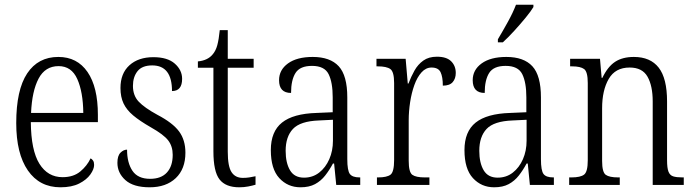

<svg xmlns="http://www.w3.org/2000/svg" viewBox="-20 -786 2950 816"><path d="M237 10Q148 10 98.5 -61.5Q49 -133 49 -263Q49 -404 95.5 -474Q142 -544 228 -544Q308 -544 352 -480Q396 -416 396 -298V-267H111Q112 -147 147.5 -90Q183 -33 246 -33Q292 -33 321 -57Q350 -81 365 -113Q371 -110 375.5 -103.5Q380 -97 380 -85Q380 -67 364 -44.5Q348 -22 316.5 -6Q285 10 237 10ZM334 -306Q333 -395 308.5 -450Q284 -505 229 -505Q172 -505 144 -452Q116 -399 112 -306Z M616 10Q547 10 513 -20.5Q479 -51 479 -94Q479 -124 492 -137Q505 -150 520 -150Q520 -94 543 -60Q566 -26 618 -26Q665 -26 689.5 -53Q714 -80 714 -128Q714 -164 695 -189Q676 -214 621 -245Q574 -272 546 -295.5Q518 -319 505 -346.5Q492 -374 492 -412Q492 -474 530 -508.5Q568 -543 632 -543Q692 -543 723 -515.5Q754 -488 754 -451Q754 -399 711 -399Q711 -508 627 -508Q584 -508 564.5 -483.5Q545 -459 545 -421Q545 -380 569.5 -354Q594 -328 649 -298Q714 -264 741 -227.5Q768 -191 768 -137Q768 -68 727 -29Q686 10 616 10Z M997 10Q939 10 913 -23.5Q887 -57 887 -143V-498H821V-525Q863 -529 884 -555Q897 -570 903.5 -594Q910 -618 914 -658H948V-536H1058V-498H948V-141Q948 -79 964 -54.5Q980 -30 1012 -30Q1027 -30 1039.5 -32Q1052 -34 1066 -37V-1Q1053 3 1035 6.5Q1017 10 997 10Z M1257 10Q1203 10 1167 -29Q1131 -68 1131 -148Q1131 -227 1178.5 -265Q1226 -303 1325 -306L1394 -309V-372Q1394 -436 1376.5 -471Q1359 -506 1306 -506Q1255 -506 1236 -476Q1217 -446 1217 -391Q1166 -391 1166 -445Q1166 -489 1204 -516.5Q1242 -544 1309 -544Q1383 -544 1419.5 -504.5Q1456 -465 1456 -372V-110Q1456 -61 1467 -46.5Q1478 -32 1508 -32H1511V0H1409L1400 -91H1395Q1380 -63 1362 -40Q1344 -17 1319 -3.5Q1294 10 1257 10ZM1272 -31Q1309 -31 1336.5 -52.5Q1364 -74 1379.5 -109.5Q1395 -145 1395 -188V-277L1335 -274Q1256 -271 1225 -238Q1194 -205 1194 -145Q1194 -94 1212.5 -62.5Q1231 -31 1272 -31Z M1582 0V-32H1587Q1624 -32 1639.5 -43.5Q1655 -55 1655 -106V-433Q1655 -481 1639 -492.5Q1623 -504 1585 -504H1580V-536H1704L1713 -431H1716Q1727 -460 1741.5 -486Q1756 -512 1779 -528.5Q1802 -545 1837 -545Q1878 -545 1897.5 -525.5Q1917 -506 1917 -476Q1917 -452 1904 -437Q1891 -422 1862 -422Q1862 -459 1852.5 -479Q1843 -499 1814 -499Q1790 -499 1771.5 -478.5Q1753 -458 1741 -424.5Q1729 -391 1723 -351.5Q1717 -312 1717 -275V-103Q1717 -54 1732.5 -43Q1748 -32 1785 -32H1805V0Z M2080 10Q2026 10 1990 -29Q1954 -68 1954 -148Q1954 -227 2001.5 -265Q2049 -303 2148 -306L2217 -309V-372Q2217 -436 2199.5 -471Q2182 -506 2129 -506Q2078 -506 2059 -476Q2040 -446 2040 -391Q1989 -391 1989 -445Q1989 -489 2027 -516.5Q2065 -544 2132 -544Q2206 -544 2242.5 -504.5Q2279 -465 2279 -372V-110Q2279 -61 2290 -46.5Q2301 -32 2331 -32H2334V0H2232L2223 -91H2218Q2203 -63 2185 -40Q2167 -17 2142 -3.5Q2117 10 2080 10ZM2095 -31Q2132 -31 2159.5 -52.5Q2187 -74 2202.5 -109.5Q2218 -145 2218 -188V-277L2158 -274Q2079 -271 2048 -238Q2017 -205 2017 -145Q2017 -94 2035.5 -62.5Q2054 -31 2095 -31ZM2096 -619Q2118 -656 2139 -694Q2160 -732 2173 -766H2247V-756Q2237 -739 2214.5 -711.5Q2192 -684 2166 -655.5Q2140 -627 2117 -606H2096Z M2399 0V-32H2409Q2447 -32 2462.5 -44Q2478 -56 2478 -105V-433Q2478 -481 2462.5 -492.5Q2447 -504 2411 -504H2403V-536H2530L2537 -455H2540Q2563 -503 2594.5 -523.5Q2626 -544 2674 -544Q2744 -544 2779.5 -498.5Q2815 -453 2815 -355V-105Q2815 -72 2821 -56.5Q2827 -41 2841 -36.5Q2855 -32 2880 -32H2886V0H2754V-355Q2754 -421 2732 -460Q2710 -499 2656 -499Q2595 -499 2567 -450.5Q2539 -402 2539 -326V-102Q2539 -54 2554.5 -43Q2570 -32 2607 -32H2614V0Z"/></svg>

Font: Noto Serif Bengali Condensed Light
Style: Regular
Weight: 300
Width: 3
Designer: Juan Bruce, Universal Thirst, Indian Type Foundry and the Monotype Design Team.
Foundry: Monotype Imaging Inc.
Version: Version 2.003; ttfautohint (v1.8.4.7-5d5b)